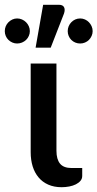

<svg xmlns="http://www.w3.org/2000/svg" viewBox="-66 -775 406 801"><path d="M62 -510H169.5V-146Q169.5 -110.5 184.5 -92.2Q199.5 -74 233 -74H277V-41Q277 -29.5 269.8 -20.8Q262.5 -12 250.5 -6Q238.5 0 223 3Q207.5 6 191 6Q159.5 6 135.2 -4.8Q111 -15.5 94.8 -35Q78.5 -54.5 70.2 -81.2Q62 -108 62 -140ZM82.5 -576 114 -755H180Q196 -755 201.2 -745Q206.5 -735 201 -718.5L145.5 -576ZM320.5 -645Q320.5 -634.5 316.2 -625Q312 -615.5 305 -608.5Q298 -601.5 288.5 -597.5Q279 -593.5 268.5 -593.5Q257.5 -593.5 248 -597.5Q238.5 -601.5 231.5 -608.5Q224.5 -615.5 220.5 -625Q216.5 -634.5 216.5 -645Q216.5 -656 220.5 -665.5Q224.5 -675 231.5 -682.2Q238.5 -689.5 248 -693.8Q257.5 -698 268.5 -698Q279 -698 288.5 -693.8Q298 -689.5 305 -682.2Q312 -675 316.2 -665.5Q320.5 -656 320.5 -645ZM58.5 -645Q58.5 -634.5 54.2 -625Q50 -615.5 42.8 -608.5Q35.5 -601.5 25.8 -597.5Q16 -593.5 5.5 -593.5Q-5 -593.5 -14.2 -597.5Q-23.5 -601.5 -30.8 -608.5Q-38 -615.5 -42 -625Q-46 -634.5 -46 -645Q-46 -656 -42 -665.5Q-38 -675 -30.8 -682.2Q-23.5 -689.5 -14.2 -693.8Q-5 -698 5.5 -698Q16 -698 25.8 -693.8Q35.5 -689.5 42.8 -682.2Q50 -675 54.2 -665.5Q58.5 -656 58.5 -645Z"/></svg>

Font: Lato 2
Style: Regular
Weight: 600
Designer: Lukasz Dziedzic with Adam Twardoch and Botio Nikoltchev
Foundry: tyPoland Lukasz Dziedzic
Version: Version 2.015; 2015-08-06; http://www.latofonts.com/